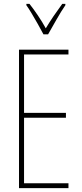

<svg xmlns="http://www.w3.org/2000/svg" viewBox="-20 -1021 421 990"><path d="M333 -51H78V-765H333V-740H104V-439H320V-414H104V-76H333ZM204 -844Q191 -869 174.5 -898Q158 -927 142.5 -953Q127 -979 116 -994V-1001H132Q152 -976 175 -942Q198 -908 216 -875Q236 -908 256 -937.5Q276 -967 301 -1001H317V-994Q295 -962 271.5 -920.5Q248 -879 228 -844Z"/></svg>

Font: Noto Sans Tamil UI ExtraCondensed Thin
Style: Regular
Weight: 100
Width: 2
Designer: Jelle Bosma - Monotype Design Team
Foundry: Monotype Imaging Inc.
Version: Version 2.004; ttfautohint (v1.8.4.7-5d5b)